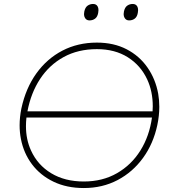

<svg xmlns="http://www.w3.org/2000/svg" viewBox="-20 -940 859 969"><path d="M403 9Q316.5 9 250 -23Q183.5 -55 141.5 -110.8Q99.5 -166.5 85.5 -239Q79 -272.5 79 -307.5Q79 -349 88 -393Q110 -495 163.5 -569.5Q217 -644 295 -684.5Q373 -725 469 -725Q554 -725 618.8 -691.5Q683.5 -658 724.2 -599.5Q765 -541 778.5 -466.5Q784 -434.5 784 -401Q784 -356.5 774 -309Q754 -215 702 -143.2Q650 -71.5 573.5 -31.2Q497 9 403 9ZM469 -692Q374 -692 301.5 -652.2Q229 -612.5 182.5 -541.8Q136 -471 118.5 -378H750Q751 -391 751 -403.5Q751 -478.5 723 -539Q690 -610 625 -651Q560 -692 469 -692ZM403 -24Q497.5 -24 570.2 -65.8Q643 -107.5 688.5 -180.2Q734 -253 747 -347H113.5Q111 -324.5 111 -303.5Q111 -236 136.5 -180.5Q169.5 -107.5 238.2 -65.8Q307 -24 403 -24ZM631.5 -837Q616.5 -837 609 -849.5Q604 -857.5 604 -868.5Q604 -875 605.5 -882Q610 -903 622.2 -911.5Q634.5 -920 649.5 -920Q665.5 -920 672.5 -908Q677 -900.5 677 -889Q677 -882.5 675.5 -875Q672 -855 660 -846Q648 -837 631.5 -837ZM431.5 -837Q416.5 -837 409 -849.5Q404 -857.5 404 -868.5Q404 -875 405.5 -882Q410 -903 422.2 -911.5Q434.5 -920 449.5 -920Q465.5 -920 472.5 -908Q477 -900.5 477 -889Q477 -882.5 475.5 -875Q472 -855 460 -846Q448 -837 431.5 -837Z"/></svg>

Font: Heraclito Thin
Style: Italic
Weight: 100
Italic angle: -12°
Designer: Kostas Bartsokas (font) & Cristiano Sobral (main changes)
Foundry: Kostas Bartsokas (font) & Cristiano Sobral (main changes)
Version: Version 1.00;July 8, 2020;FontCreator 13.0.0.2655 64-bit